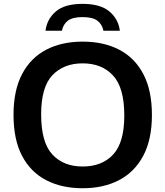

<svg xmlns="http://www.w3.org/2000/svg" viewBox="-20 -965 856 994"><path d="M408 9.5Q299.5 9.5 219 -32.2Q138.5 -74 94.2 -158.2Q50 -242.5 50 -370Q50 -497.5 94.5 -581.8Q139 -666 219.5 -707.8Q300 -749.5 408 -749.5Q517 -749.5 597.5 -707.5Q678 -665.5 722.2 -581.2Q766.5 -497 766.5 -370Q766.5 -243 721.8 -158.8Q677 -74.5 596.5 -32.5Q516 9.5 408 9.5ZM408 -103Q508 -103 565.8 -165Q623.5 -227 623.5 -367Q623.5 -511.5 565.2 -574.2Q507 -637 408 -637Q309.5 -637 251.2 -575.5Q193 -514 193 -373Q193 -228 250.8 -165.5Q308.5 -103 408 -103ZM215.5 -806Q223.5 -867 269.5 -906Q315.5 -945 407.5 -945Q499.5 -945 546.2 -905.8Q593 -866.5 600.5 -806H515.5Q509 -839 484.2 -857.8Q459.5 -876.5 407.5 -876.5Q355.5 -876.5 331.2 -857.8Q307 -839 300.5 -806Z"/></svg>

Font: Encode Sans SemiExpanded SemiExpanded SemiBold
Style: Regular
Weight: 600
Width: 6
Designer: Multiple Designers
Foundry: Impallari Type
Version: Version 3.000; ttfautohint (v1.8.3) -l 8 -r 50 -G 200 -x 14 